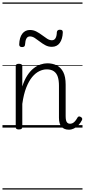

<svg xmlns="http://www.w3.org/2000/svg" viewBox="-20 -1030 686 1550"><path d="M536 17Q517 17 502 11Q487 5 476.5 -7Q466 -19 461 -37Q456 -55 456 -79V-338Q456 -381 446.5 -410Q437 -439 415 -454.5Q393 -470 357 -470Q327 -470 296.5 -455Q266 -440 239.5 -408Q213 -376 192 -323Q171 -270 160 -191V-4Q160 6 153 10.5Q146 15 132 15Q119 15 113 10.5Q107 6 107 -4V-496Q107 -506 113 -510.5Q119 -515 132 -515Q146 -515 153 -510.5Q160 -506 160 -496V-332Q177 -385 200.5 -421Q224 -457 251.5 -478.5Q279 -500 307.5 -509.5Q336 -519 362 -519Q404 -519 437.5 -502.5Q471 -486 490.5 -448.5Q510 -411 510 -347V-92Q510 -73 513 -59.5Q516 -46 524 -38.5Q532 -31 545 -31Q556 -31 566.5 -36Q577 -41 587 -53Q597 -65 607 -83Q612 -90 619 -90Q626 -90 633 -85Q641 -81 643 -74.5Q645 -68 642 -61Q630 -37 613 -19.5Q596 -2 576.5 7.5Q557 17 536 17ZM158 -650Q135 -650 135 -671Q137 -728 160 -758Q183 -788 222 -788Q250 -788 274.5 -775Q299 -762 320 -746Q341 -730 360.5 -717.5Q380 -705 399 -705Q418 -705 428 -721.5Q438 -738 439 -771Q442 -790 463 -790Q477 -790 482 -785Q487 -780 487 -768Q485 -715 462.5 -683.5Q440 -652 398 -652Q370 -652 346 -665Q322 -678 301 -694.5Q280 -711 260.5 -723.5Q241 -736 222 -736Q203 -736 193.5 -719.5Q184 -703 182 -669Q181 -659 175.5 -654.5Q170 -650 158 -650ZM0 490H646V500H0ZM0 -20H646V0H0ZM0 -505H646V-500H0ZM0 -1010H646V-1000H0Z"/></svg>

Font: Playwrite PE Guides
Style: Regular
Weight: 400
Designer: Veronika Burian, José Scaglione
Foundry: TypeTogether
Version: Version 1.003